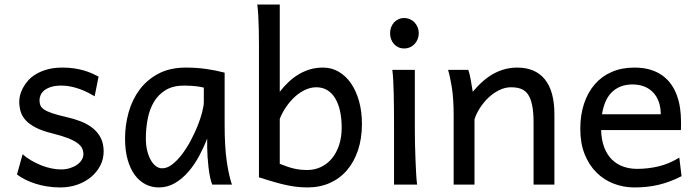

<svg xmlns="http://www.w3.org/2000/svg" viewBox="-20 -801 3026 833"><path d="M390.6 -383.3Q378.4 -390.6 362.8 -398.7Q347.2 -406.7 328.9 -413.6Q310.5 -420.4 289.8 -425Q269 -429.7 246.6 -429.7Q219.7 -429.7 201.4 -423.8Q183.1 -418 172.1 -408.9Q161.1 -399.9 156.2 -388.4Q151.4 -377 151.4 -366.2Q151.4 -353.5 155.3 -343.8Q159.2 -334 171.6 -325.7Q184.1 -317.4 207 -309.6Q230 -301.8 268.6 -293Q301.8 -285.6 331.1 -274.2Q360.4 -262.7 382.3 -245.1Q404.3 -227.5 417 -202.9Q429.7 -178.2 429.7 -144Q429.7 -110.8 415 -82.5Q400.4 -54.2 375 -33Q349.6 -11.7 315.4 0.2Q281.2 12.2 241.7 12.2Q211.9 12.2 184.3 7.8Q156.7 3.4 132.6 -4.4Q108.4 -12.2 88.4 -22.5Q68.4 -32.7 53.7 -43.9L78.1 -131.8Q94.7 -117.2 115.5 -105Q136.2 -92.8 158.2 -84Q180.2 -75.2 202.4 -70.6Q224.6 -65.9 244.1 -65.9Q265.6 -65.9 283.4 -71.5Q301.3 -77.1 314.2 -86.2Q327.1 -95.2 334.5 -107.2Q341.8 -119.1 341.8 -131.8Q341.8 -145.5 336.2 -157.5Q330.6 -169.4 315.7 -180.4Q300.8 -191.4 274.7 -201.7Q248.5 -211.9 207.5 -222.2Q163.1 -232.9 135 -247.6Q106.9 -262.2 91.1 -279.8Q75.2 -297.4 69.3 -317.9Q63.5 -338.4 63.5 -361.3Q63.5 -372.6 67.1 -387.7Q70.8 -402.8 79.3 -419.2Q87.9 -435.5 101.8 -451.4Q115.7 -467.3 136.7 -479.7Q157.7 -492.2 186 -500Q214.4 -507.8 251.5 -507.8Q277.8 -507.8 301 -504.4Q324.2 -501 343.5 -495.4Q362.8 -489.7 378.9 -482.7Q395 -475.6 407.7 -468.8Z M864.3 -420.9Q858.4 -422.4 851.1 -423.8Q843.8 -425.3 833.7 -426.5Q823.7 -427.7 810.3 -428.7Q796.9 -429.7 778.8 -429.7Q731 -429.7 699 -410.4Q667 -391.1 647.9 -359.1Q628.9 -327.1 620.8 -285.6Q612.8 -244.1 612.8 -200.2Q612.8 -171.9 618.4 -148.2Q624 -124.5 633.8 -107.2Q643.6 -89.8 656.2 -80.3Q668.9 -70.8 683.6 -70.8Q705.1 -70.8 726.8 -87.4Q748.5 -104 768.6 -130.1Q788.6 -156.2 806.2 -188.7Q823.7 -221.2 836.7 -253.2Q849.6 -285.2 856.9 -313.5Q864.3 -341.8 864.3 -358.9ZM900.9 0Q895.5 -11.7 891.4 -32.2Q887.2 -52.7 884.5 -75.9Q881.8 -99.1 880.4 -122.1Q878.9 -145 878.9 -161.1V-200.2Q864.3 -162.1 844 -124.3Q823.7 -86.4 797.6 -56.2Q771.5 -25.9 739.3 -6.8Q707 12.2 668.9 12.2Q638.2 12.2 611.3 -1.5Q584.5 -15.1 564.7 -42Q544.9 -68.8 533.7 -108.6Q522.5 -148.4 522.5 -200.2Q522.5 -258.3 538.1 -313.7Q553.7 -369.1 585.9 -412.4Q618.2 -455.6 668 -481.7Q717.8 -507.8 786.1 -507.8Q833.5 -507.8 875.5 -501.7Q917.5 -495.6 954.6 -485.8V-258.8Q954.6 -166.5 963.4 -103.8Q972.2 -41 986.3 0Z M1193.8 -781.2V-402.8Q1210.9 -425.3 1231 -444.3Q1251 -463.4 1274.2 -477.5Q1297.4 -491.7 1324.2 -499.8Q1351.1 -507.8 1381.8 -507.8Q1418.9 -507.8 1449.7 -489.7Q1480.5 -471.7 1502.9 -439.2Q1525.4 -406.7 1537.8 -361.8Q1550.3 -316.9 1550.3 -263.7Q1550.3 -200.7 1533.4 -149.9Q1516.6 -99.1 1485.8 -63Q1455.1 -26.9 1411.4 -7.3Q1367.7 12.2 1313.5 12.2Q1283.7 12.2 1255.9 8.1Q1228 3.9 1201.9 -2.7Q1175.8 -9.3 1151.4 -16.8Q1127 -24.4 1103.5 -31.7V-609.4Q1103.5 -640.6 1102.8 -672.1Q1102.1 -703.6 1100.6 -732.2Q1099.1 -760.7 1096.2 -781.2ZM1193.8 -90.3Q1211.9 -83 1226.8 -77.9Q1241.7 -72.8 1255.9 -69.6Q1270 -66.4 1283.9 -64.9Q1297.9 -63.5 1313.5 -63.5Q1345.7 -63.5 1373 -76.7Q1400.4 -89.8 1420.2 -113.8Q1439.9 -137.7 1451.2 -171.6Q1462.4 -205.6 1462.4 -246.6Q1462.4 -287.1 1455.1 -319.8Q1447.8 -352.5 1433.8 -375.2Q1419.9 -397.9 1399.4 -410.2Q1378.9 -422.4 1352.5 -422.4Q1329.6 -422.4 1306.6 -412.4Q1283.7 -402.3 1262.9 -384.3Q1242.2 -366.2 1224.1 -341.1Q1206.1 -315.9 1193.8 -285.6Z M1672.4 -656.7Q1672.4 -670.4 1676.8 -682.4Q1681.2 -694.3 1689.2 -703.4Q1697.3 -712.4 1708.5 -717.5Q1719.7 -722.7 1733.4 -722.7Q1747.1 -722.7 1758.8 -717.5Q1770.5 -712.4 1778.8 -703.4Q1787.1 -694.3 1792 -682.4Q1796.9 -670.4 1796.9 -656.7Q1796.9 -643.1 1792 -631.1Q1787.1 -619.1 1778.8 -610.1Q1770.5 -601.1 1758.8 -595.9Q1747.1 -590.8 1733.4 -590.8Q1719.7 -590.8 1708.5 -595.9Q1697.3 -601.1 1689.2 -610.1Q1681.2 -619.1 1676.8 -631.1Q1672.4 -643.1 1672.4 -656.7ZM1779.8 -231.9Q1779.8 -208.5 1780.5 -176.5Q1781.2 -144.5 1782.5 -111.8Q1783.7 -79.1 1785.4 -49.3Q1787.1 -19.5 1789.6 0H1689.5V-258.8Q1689.5 -294.4 1689.2 -329.1Q1689 -363.8 1688.2 -394.8Q1687.5 -425.8 1686 -452.4Q1684.6 -479 1682.1 -498H1779.8Z M2294.9 0V-268.6Q2294.9 -314.5 2288.8 -344.2Q2282.7 -374 2270.8 -391.4Q2258.8 -408.7 2240.5 -415.5Q2222.2 -422.4 2197.3 -422.4Q2170.9 -422.4 2145.8 -409.9Q2120.6 -397.5 2099.6 -377.7Q2078.6 -357.9 2062.5 -333Q2046.4 -308.1 2038.6 -283.2V0H1948.2V-300.3Q1948.2 -372.6 1940.2 -422.6Q1932.1 -472.7 1923.8 -498H2011.7Q2014.6 -490.2 2017.6 -477.8Q2020.5 -465.3 2022.9 -451.7Q2025.4 -438 2027.3 -424.8L2031.2 -402.8Q2077.6 -458.5 2125 -483.2Q2172.4 -507.8 2224.1 -507.8Q2302.2 -507.8 2343.8 -456.8Q2385.3 -405.8 2385.3 -305.2V0Z M2587.9 -236.8Q2589.4 -193.8 2601.3 -162.1Q2613.3 -130.4 2634 -109.6Q2654.8 -88.9 2682.9 -78.6Q2710.9 -68.4 2744.1 -68.4Q2791.5 -68.4 2836.9 -79.1Q2882.3 -89.8 2927.2 -117.2L2937 -36.6Q2911.1 -23.4 2886.2 -14.2Q2861.3 -4.9 2836.4 1Q2811.5 6.8 2785.9 9.5Q2760.3 12.2 2731.9 12.2Q2685.1 12.2 2642.6 -4.2Q2600.1 -20.5 2567.9 -52.5Q2535.6 -84.5 2516.6 -131.8Q2497.6 -179.2 2497.6 -241.7Q2497.6 -302.2 2513.9 -351.3Q2530.3 -400.4 2560.5 -435.3Q2590.8 -470.2 2634.3 -489Q2677.7 -507.8 2731.9 -507.8Q2772 -507.8 2802.7 -498.3Q2833.5 -488.8 2856 -471.9Q2878.4 -455.1 2893.6 -432.6Q2908.7 -410.2 2917.7 -384.3Q2926.8 -358.4 2930.7 -330.3Q2934.6 -302.2 2934.6 -274.9V-255.9Q2934.6 -243.7 2934.1 -236.8ZM2724.6 -434.6Q2670.9 -434.6 2636.7 -403.1Q2602.5 -371.6 2591.8 -305.2H2846.7Q2846.7 -336.4 2837.6 -360.6Q2828.6 -384.8 2812.3 -401.4Q2795.9 -418 2773.4 -426.3Q2751 -434.6 2724.6 -434.6Z"/></svg>

Font: Andika Afr
Style: Regular
Weight: 400
Designer: Victor Gaultney, Annie Olsen, Julie Remington, Don Collingsworth, Eric Hays, Becca Hirsbrunner
Foundry: SIL International
Version: Version 5.000